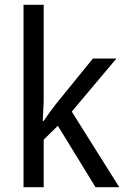

<svg xmlns="http://www.w3.org/2000/svg" viewBox="-20 -831 525 800"><path d="M162 -421Q162 -401 160.5 -375Q159 -349 158 -327H162Q171 -341 187 -363Q203 -385 215 -400L367 -587H465L279 -366L477 -51H378L221 -307L162 -249V-51H78V-811H162Z"/></svg>

Font: Noto Sans Tamil UI SemiCondensed
Style: Regular
Weight: 400
Width: 4
Designer: Jelle Bosma - Monotype Design Team
Foundry: Monotype Imaging Inc.
Version: Version 2.004; ttfautohint (v1.8.4.7-5d5b)